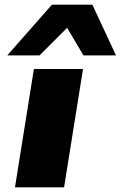

<svg xmlns="http://www.w3.org/2000/svg" viewBox="-20 -801 516 821"><path d="M44 0 125 -506H335L254 0ZM11 -564 202 -781H375L476 -564H337L267 -682L149 -564Z"/></svg>

Font: Nunito Sans 7pt Expanded Black
Style: Italic
Weight: 900
Width: 7
Italic angle: -9°
Designer: Vernon Adams
Foundry: Vernon Adams
Version: Version 3.101;gftools[0.9.27]